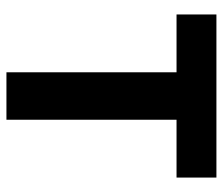

<svg xmlns="http://www.w3.org/2000/svg" viewBox="-68 -624 692 596"><g transform="rotate(90 278.0 -326.0)"><path d="M204.4 0V-528H24.9V-651.8H531.2V-528H351.7V0Z"/></g></svg>

Font: Source Sans Variable
Style: Regular
Weight: 200
Designer: Paul D. Hunt
Foundry: Adobe Systems Incorporated
Version: Version 3.006;hotconv 1.0.111;makeotfexe 2.5.65597